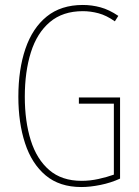

<svg xmlns="http://www.w3.org/2000/svg" viewBox="-20 -744 560 774"><path d="M298 -351H464V-24Q427 -7 385 1.5Q343 10 308 10Q220 10 164 -37Q108 -84 81 -166.5Q54 -249 54 -354Q54 -464 82.5 -547.5Q111 -631 168.5 -677.5Q226 -724 314 -724Q350 -724 385 -714.5Q420 -705 457 -680L443 -658Q409 -682 377 -690.5Q345 -699 314 -699Q233 -699 181 -655Q129 -611 104.5 -533Q80 -455 80 -354Q80 -255 104 -178.5Q128 -102 178.5 -58.5Q229 -15 309 -15Q343 -15 377 -22.5Q411 -30 439 -40V-326H298Z"/></svg>

Font: Noto Sans Khmer ExtraCondensed Thin
Style: Regular
Weight: 250
Width: 2
Designer: Danh Hong and the Monotype Design Team
Foundry: Monotype Imaging Inc.
Version: Version 2.004